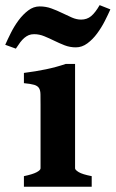

<svg xmlns="http://www.w3.org/2000/svg" viewBox="-62 -713 441 733"><path d="M29.3 0V-40.5Q62.5 -47.4 77.6 -55.4Q92.8 -63.5 92.8 -70.3V-312.5Q92.8 -337.4 92.5 -352.8Q92.3 -368.2 86.9 -376.7Q81.5 -385.3 68.4 -389.2Q55.2 -393.1 29.3 -395.5V-434.6Q75.2 -440.4 113.8 -448.5Q152.3 -456.5 188.5 -468.8H224.6V-70.3Q224.6 -64.5 238.5 -55.9Q252.4 -47.4 288.1 -40.5V0ZM359.4 -677.2Q350.6 -657.2 337.9 -632.3Q325.2 -607.4 308.6 -585Q292 -562.5 271.5 -547.4Q251 -532.2 227.5 -532.2Q205.1 -532.2 184.8 -540Q164.6 -547.9 145.3 -557.4Q126 -566.9 106.9 -574.7Q87.9 -582.5 68.4 -582.5Q56.6 -582.5 47.9 -578.9Q39.1 -575.2 31 -568.4Q22.9 -561.5 15.1 -551.3Q7.3 -541 -1.5 -527.3L-42 -542Q-33.2 -562 -20.5 -587.4Q-7.8 -612.8 8.8 -635.3Q25.4 -657.7 45.7 -673.1Q65.9 -688.5 89.4 -688.5Q113.3 -688.5 134.5 -680.7Q155.8 -672.9 175.3 -663.3Q194.8 -653.8 212.6 -646Q230.5 -638.2 247.6 -638.2Q270 -638.2 285.9 -651.4Q301.8 -664.6 318.4 -693.4Z"/></svg>

Font: Gentium Book Basic
Style: Bold
Weight: 700
Designer: J. Victor Gaultney and Annie Olsen
Foundry: SIL International
Version: Version 1.102; 2013; Maintenance release